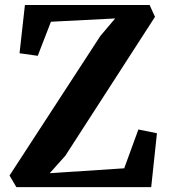

<svg xmlns="http://www.w3.org/2000/svg" viewBox="-20 -766 690 786"><path d="M47 0 19 -47.5 391 -619 451.5 -690.5 188.5 -677 134.5 -537.5 60 -548 82 -745.5H592.5L614.5 -697L247.5 -128.5L183.5 -57L488.5 -77L546.5 -236L622.5 -220.5L599 0Z"/></svg>

Font: Merriweather 36pt
Style: Bold
Weight: 700
Designer: Eben Sorkin
Foundry: Eben Sorkin
Version: Version 2.100